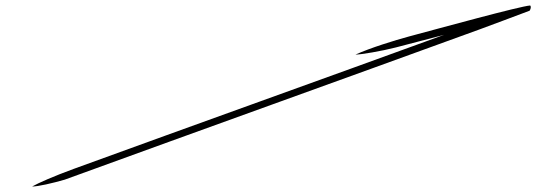

<svg xmlns="http://www.w3.org/2000/svg" viewBox="-20 -652 1955 700"><path d="M1276 -453C1296 -453 1368 -465 1423 -479C1490 -497 1524 -505 1599 -525C1146 -360 701 -201 248 -36C177 -10 120 15 97 28C119 28 171 16 216 3C749 -191 1207 -355 1729 -545C1784 -565 1849 -590 1911 -613C1915 -620 1917 -627 1913 -632C1874 -629 1587 -550 1471 -519C1419 -505 1329 -477 1276 -453Z"/></svg>

Font: Snowfall
Style: UltraObl
Weight: 400
Designer: Jasper
Foundry: Cannot Into Space Fonts
Version: Version 0.9